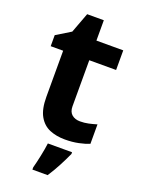

<svg xmlns="http://www.w3.org/2000/svg" viewBox="-164 -735 761 1029"><g transform="rotate(20 217.0 -220.5)"><path d="M308 -109Q333 -109 356 -114Q379 -119 402 -126V-15Q378 -5 342.5 2.5Q307 10 265 10Q216 10 177.5 -6Q139 -22 116.5 -61.5Q94 -101 94 -171V-434H23V-497L105 -547L148 -662H243V-546H396V-434H243V-171Q243 -140 261 -124.5Q279 -109 308 -109ZM325 71Q310 104 290 142.5Q270 181 244 221H157V208Q165 179 174 136Q183 93 187 61H325Z"/></g></svg>

Font: Noto Sans Vithkuqi
Style: Bold
Weight: 700
Version: Version 1.001; ttfautohint (v1.8.4.7-5d5b)